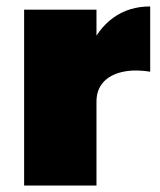

<svg xmlns="http://www.w3.org/2000/svg" viewBox="-20 -577 497 597"><path d="M447 -354Q397 -362 359 -353Q321 -344 300.5 -320.5Q280 -297 280 -261L230 -271Q230 -358 257 -422.5Q284 -487 332.5 -522Q381 -557 447 -557ZM55 -547H280V0H55Z"/></svg>

Font: Alexandria Black
Style: Regular
Weight: 900
Designer: Mohamed Gaber
Foundry: Kief Type Foundry
Version: Version 5.100